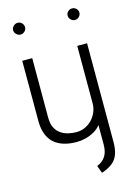

<svg xmlns="http://www.w3.org/2000/svg" viewBox="-135 -779 738 1058"><g transform="rotate(-15 233.5 -250.5)"><path d="M75 -710Q62 -710 51.5 -700Q41 -690 41 -676Q41 -663 51.5 -653Q62 -643 75 -643Q89 -643 99 -653Q109 -663 109 -676Q109 -690 99 -700Q89 -710 75 -710ZM419 -676Q419 -690 409 -699.5Q399 -709 385 -709Q372 -709 362 -699.5Q352 -690 352 -676Q352 -663 362 -653Q372 -643 385 -643Q399 -643 409 -653Q419 -663 419 -676ZM360 -502V-174Q360 -148 350 -124.5Q340 -101 323 -83Q306 -65 283 -54.5Q260 -44 233 -44Q210 -44 187 -49.5Q164 -55 145 -68Q126 -81 114.5 -104Q103 -127 103 -162V-501H46V-158Q46 -124 53.5 -97Q61 -70 75.5 -50Q90 -30 111.5 -17Q133 -4 160.5 2.5Q188 9 221 9Q247 9 272.5 2.5Q298 -4 321 -17Q344 -30 360 -50V61Q360 79 356.5 95.5Q353 112 345 125.5Q337 139 324.5 149Q312 159 295 166L311 209Q349 196 372 178Q395 160 405.5 131.5Q416 103 416 62V-502Z"/></g></svg>

Font: Advent Pro
Style: Regular
Weight: 400
Designer: VivaRado, Andreas Kalpakidis
Foundry: VivaRado, Andreas Kalpakidis
Version: Version 3.000